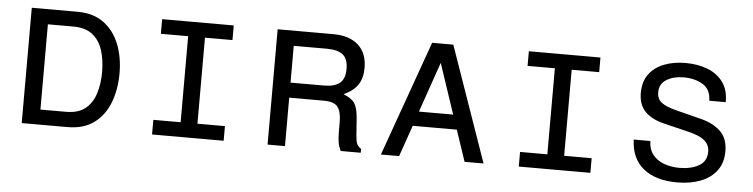

<svg xmlns="http://www.w3.org/2000/svg" viewBox="-41 -775 3790 967"><g transform="rotate(5 1854.0 -291.5)"><path d="M87 0V-583H318Q399 -583 451.5 -544Q504 -505 530 -439.5Q556 -374 556 -292Q556 -211 530.5 -144.5Q505 -78 452.5 -39Q400 0 318 0ZM175 -76H304Q367 -76 402.5 -105.5Q438 -135 453 -184Q468 -233 468 -291Q468 -352 452.5 -401Q437 -450 401 -478.5Q365 -507 304 -507H175Z M746 0V-74H884V-509H746V-583H1108V-509H969V-74H1108V0Z M1330 0V-583H1611Q1693 -583 1738 -542.5Q1783 -502 1783 -427Q1783 -376 1761 -342.5Q1739 -309 1689 -286Q1731 -270 1746 -246.5Q1761 -223 1765 -176L1772 -82Q1774 -54 1780 -42Q1786 -30 1801 -19V0H1700Q1690 -19 1686 -41Q1682 -63 1682 -97V-145Q1682 -197 1663.5 -221Q1645 -245 1593 -245H1418V0ZM1418 -321H1587Q1639 -321 1666 -342Q1693 -363 1693 -414Q1693 -466 1666 -486.5Q1639 -507 1587 -507H1418Z M1995 0H1903L2111 -583H2218L2422 0H2326L2273 -158H2050ZM2075 -232H2248L2163 -486Z M2600 0V-74H2738V-509H2600V-583H2962V-509H2823V-74H2962V0Z M3527 -414Q3526 -471 3486 -495.5Q3446 -520 3388 -520Q3338 -520 3302.5 -498.5Q3267 -477 3267 -434Q3267 -401 3289.5 -383Q3312 -365 3367 -351L3497 -318Q3558 -302 3594 -266.5Q3630 -231 3630 -167Q3630 -109 3600.5 -69.5Q3571 -30 3519.5 -10Q3468 10 3401 10Q3292 10 3230 -40.5Q3168 -91 3165 -186H3249Q3250 -144 3271.5 -117Q3293 -90 3328.5 -77Q3364 -64 3406 -64Q3465 -64 3504.5 -86.5Q3544 -109 3544 -158Q3544 -192 3518 -214Q3492 -236 3436 -249L3309 -280Q3247 -295 3213.5 -329.5Q3180 -364 3180 -423Q3180 -481 3208 -518.5Q3236 -556 3284 -574.5Q3332 -593 3392 -593Q3454 -593 3504 -573.5Q3554 -554 3582.5 -514Q3611 -474 3610 -414Z"/></g></svg>

Font: Fragment Mono SC
Style: Regular
Weight: 400
Monospace: yes
Designer: Wei Huang based on Nimbus Sans by URW Studio, based on Helvetica by Max Miedinger.
Foundry: Wei Huang
Version: Version 1.012; ttfautohint (v1.8.4.7-5d5b)